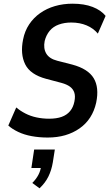

<svg xmlns="http://www.w3.org/2000/svg" viewBox="-20 -735 592 1040"><path d="M238 10Q193 10 152 2.5Q111 -5 78.5 -20.5Q46 -36 25 -55L68 -153Q89 -135 117 -120.5Q145 -106 178 -99Q211 -92 246 -92Q286 -92 314 -102Q342 -112 359.5 -133Q377 -154 383 -185Q389 -214 382.5 -233.5Q376 -253 359 -265.5Q342 -278 313 -286L230 -308Q144 -331 116.5 -386.5Q89 -442 105 -521Q114 -567 138 -603Q162 -639 197.5 -664Q233 -689 277.5 -702Q322 -715 373 -715Q436 -715 481.5 -697.5Q527 -680 552 -649L510 -553Q486 -582 449 -597.5Q412 -613 366 -613Q329 -613 298.5 -602Q268 -591 249 -568Q230 -545 222 -513Q214 -473 230.5 -445Q247 -417 290 -406L372 -385Q457 -362 487.5 -311.5Q518 -261 501 -179Q491 -134 468.5 -99Q446 -64 411 -39.5Q376 -15 333 -2.5Q290 10 238 10ZM194 285 155 256Q176 235 188 212Q200 189 203 163L221 175H150L165 75H277L266 145Q259 187 242 221.5Q225 256 194 285Z"/></svg>

Font: Nunito Sans 10pt Condensed
Style: Bold Italic
Weight: 700
Width: 3
Italic angle: -9°
Designer: Vernon Adams
Foundry: Vernon Adams
Version: Version 3.101;gftools[0.9.27]